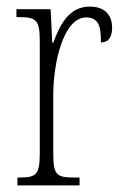

<svg xmlns="http://www.w3.org/2000/svg" viewBox="-20 -564 372 584"><path d="M33 0H222V-24H209C152 -24 142 -30 142 -99V-274C142 -379 175 -511 242 -511C284 -511 287 -476 287 -435C312 -435 321 -454 321 -480C321 -517 300 -544 253 -544C188 -544 161 -485 142 -434H139L134 -536H30V-512H33C90 -512 101 -506 101 -437V-100C101 -30 90 -24 35 -24H33Z"/></svg>

Font: Noto Serif Khmer ExtraCondensed ExtraLight
Style: Regular
Weight: 200
Width: 2
Designer: Danh Hong and the Monotype Design Team
Foundry: Monotype Imaging Inc.
Version: Version 2.004